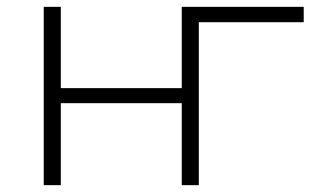

<svg xmlns="http://www.w3.org/2000/svg" viewBox="-20 -542 909 562"><path d="M108 -522H158V-284H512V-522H562V0H512V-240H158V0H108ZM869 -477H562V0H512V-522H869Z"/></svg>

Font: Montserrat Alternates Light
Style: Regular
Weight: 300
Designer: Julieta Ulanovsky
Foundry: Julieta Ulanovsky
Version: Version 7.200